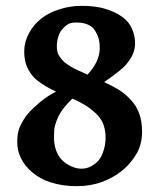

<svg xmlns="http://www.w3.org/2000/svg" viewBox="-20 -623 545 658"><path d="M174.8 -463.9Q174.8 -442.9 183.1 -431.2Q194.3 -414.1 206.1 -405.8Q226.1 -391.6 238.8 -386.2Q239.7 -385.3 255.9 -378.2Q272 -371.1 279.8 -367.2Q321.8 -412.1 321.8 -458Q321.8 -484.9 314.9 -500Q306.2 -520 297.9 -527.8Q289.1 -536.6 272 -542Q258.8 -545.9 242.2 -545.9Q223.1 -545.9 213.1 -540Q203.1 -534.2 191.9 -521Q184.1 -512.2 179.2 -495.1Q174.8 -481.9 174.8 -463.9ZM341.8 -150.9Q341.8 -178.7 333 -200.2Q324.2 -220.2 307.1 -235.8Q288.1 -252.9 271 -263.2Q252.9 -274.4 228 -285.2Q208 -265.1 200.2 -254.9Q188 -239.7 180.2 -224.1Q172.9 -209 168 -190.9Q165 -178.7 165 -153.8Q165 -127.9 172.1 -107.9Q179.2 -87.9 192.9 -74.2Q206.1 -61 224.1 -53Q242.2 -44.9 258.8 -44.9Q278.8 -44.9 293.9 -54.2Q313 -65.4 320.8 -77.1Q329.6 -89.4 335.9 -109.9Q341.8 -129.9 341.8 -150.9ZM466.8 -171.9Q466.8 -130.9 450.2 -100.1Q431.2 -65.9 401.9 -41Q371.1 -15.1 331.1 0Q290 15.1 242.2 15.1Q195.3 15.1 153.8 2Q117.7 -9.3 90.8 -32.2Q65.9 -52.2 51.8 -81.1Q38.6 -106.9 39.1 -139.2Q39.1 -167 47.9 -188Q60.1 -214.8 76.2 -233.9Q93.3 -252.9 118.2 -273.9Q144 -294.9 171.9 -309.1Q149.9 -318.8 130.9 -331.1Q106.9 -346.2 96.2 -357.9Q81.1 -374 71.8 -396Q63 -417 63 -446.8Q63 -479 79.1 -508.8Q94.2 -537.6 121.1 -559.1Q146 -579.1 183.1 -590.8Q219.2 -603 259.8 -603Q307.6 -603 340.8 -592.8Q375.5 -582 397.9 -565.9Q421.9 -548.8 432.1 -524.9Q443.4 -500 442.9 -473.1Q442.9 -456.1 435.1 -437Q429.2 -422.9 413.1 -402.8Q401.9 -389.6 378.9 -372.1Q359.4 -356.9 336.9 -341.8Q366.7 -327.6 386.2 -315.9Q409.2 -301.8 428.2 -280.8Q447.3 -260.7 457 -233.9Q466.8 -208 466.8 -171.9Z"/></svg>

Font: Gentium Basic
Style: Bold
Weight: 700
Designer: J. Victor Gaultney and Annie Olsen
Foundry: SIL International
Version: Version 1.100